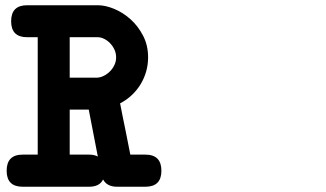

<svg xmlns="http://www.w3.org/2000/svg" viewBox="-20 -667 1244 733"><path d="M83.5 -524.9Q22.5 -524.9 22.5 -585.9Q22.5 -647 83.5 -647H353.5Q382.3 -647 416 -633.1Q449.7 -619.1 478.5 -593.3Q507.3 -567.4 526.4 -530.5Q545.4 -493.7 545.4 -447.8Q545.4 -420.4 538.1 -394.5Q530.8 -368.7 517.1 -345.9Q503.4 -323.2 483.6 -304.4Q463.9 -285.6 438.5 -272.5Q443.4 -246.6 448.2 -222.9Q453.1 -199.2 457.8 -176Q462.4 -152.8 467.3 -128.4Q472.2 -104 477.5 -76.7H535.2Q596.2 -76.7 596.2 -15.1Q596.2 45.9 535.2 45.9H426.8Q388.2 45.9 373.5 18.1Q360.4 45.9 319.8 45.9H66.4Q5.4 45.9 5.4 -15.1Q5.4 -76.7 66.4 -76.7H124V-524.9ZM423.3 -447.8Q423.3 -464.4 416.5 -478.5Q409.7 -492.7 399.4 -502.9Q389.2 -513.2 377 -519Q364.7 -524.9 353.5 -524.9H246.1V-370.6H352.5H353Q353.5 -370.6 354 -371.1Q354.5 -371.1 356.2 -371.1Q357.9 -371.1 359.4 -371.6Q371.6 -374 383.1 -381.1Q394.5 -388.2 403.6 -398.4Q412.6 -408.7 418 -421.4Q423.3 -434.1 423.3 -447.8ZM319.8 -76.7Q340.3 -76.7 353.5 -69.3L318.8 -248.5H246.1V-76.7Z"/></svg>

Font: Erica Type
Style: Bold Italic
Weight: 700
Monospace: yes
Designer: Peter Wiegel
Foundry: Peter Wiegel
Version: Version 1.000 2010 initial release